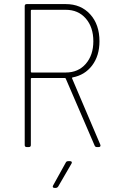

<svg xmlns="http://www.w3.org/2000/svg" viewBox="-20 -720 559 940"><path d="M443 -8 302 -335Q301 -338 298 -338H135Q131 -338 131 -334V-10Q131 0 121 0H111Q101 0 101 -10V-690Q101 -700 111 -700H302Q376 -700 421.5 -650Q467 -600 467 -518Q467 -447 431 -399.5Q395 -352 335 -341Q331 -339 333 -336L471 -12L472 -8Q472 0 463 0H454Q446 0 443 -8ZM131 -668V-369Q131 -365 135 -365H302Q363 -365 400 -407.5Q437 -450 437 -518Q437 -587 400 -629.5Q363 -672 302 -672H135Q131 -672 131 -668ZM240 188 302 76Q305 69 314 69H323Q329 69 331 72.5Q333 76 330 81L265 193Q260 200 253 200H247Q241 200 239 196.5Q237 193 240 188Z"/></svg>

Font: Barlow Semi Condensed Thin
Style: Regular
Weight: 250
Width: 4
Designer: Jeremy Tribby
Foundry: Tribby Type
Version: Version 1.408